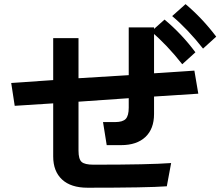

<svg xmlns="http://www.w3.org/2000/svg" viewBox="-20 -880 1046 911"><path d="M468.8 -300.8H526.4Q562.5 -300.8 576.7 -315.9Q590.8 -331.1 590.8 -369.1V-414.1L352.5 -397.5V-165Q352.5 -125 367.2 -111.8Q381.8 -98.6 423.8 -98.6Q689.5 -98.6 792 -106.4L771.5 3.9Q681.6 10.7 395.5 10.7Q316.4 10.7 274.4 -28.3Q232.4 -67.4 232.4 -137.7V-389.6L49.8 -377.9L33.2 -486.3L232.4 -500V-699.2H352.5V-508.8L590.8 -523.4V-750H710.9V-532.2L902.3 -544.9L920.9 -435.5L710.9 -421.9V-338.9Q710.9 -268.6 669.9 -230Q628.9 -191.4 554.7 -191.4H486.3ZM796.9 -803.7 860.4 -860.4Q940.4 -793 1005.9 -706.1L943.4 -649.4Q871.1 -741.2 796.9 -803.7ZM697.3 -730.5 760.7 -787.1Q841.8 -719.7 907.2 -631.8L844.7 -575.2Q772.5 -667 697.3 -730.5Z"/></svg>

Font: Gothic A1
Style: Bold
Weight: 700
Version: Version 2.50